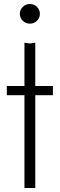

<svg xmlns="http://www.w3.org/2000/svg" viewBox="-20 -773 298 958"><path d="M14 -344H244V-298H14ZM102 -560 129 -556 156 -560V165H102ZM129 -655Q108 -655 93.5 -669.5Q79 -684 79 -704Q79 -724 93.5 -738.5Q108 -753 129 -753Q150 -753 164.5 -738.5Q179 -724 179 -704Q179 -684 164.5 -669.5Q150 -655 129 -655Z"/></svg>

Font: Unbounded ExtraLight
Style: Regular
Weight: 250
Designer: Luke Prowse, Jean-Baptiste Morizot, Fátima Lázaro, Florian Runge
Foundry: NaN
Version: Version 1.701;gftools[0.9.28.dev5+ged2979d]